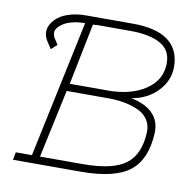

<svg xmlns="http://www.w3.org/2000/svg" viewBox="-70 -661 740 732"><g transform="rotate(10 300.0 -295.0)"><path d="M429.7 -309.6Q486.3 -298.3 514.6 -269Q543 -239.7 541 -193.4Q536.1 -91.3 478.5 -45.7Q420.9 0 288.1 0H26.4L32.2 -29.8H94.7L207 -560.5H206.5Q182.1 -560.5 161.4 -555.7Q140.6 -550.8 127.4 -543.2Q114.3 -535.6 105.5 -525.6Q96.7 -515.6 96.7 -505.4Q96.7 -495.1 102.1 -484.9L117.7 -460.9L95.2 -440.4L77.1 -467.8Q67.4 -482.9 66.4 -499.8Q65.4 -516.6 74.5 -532.5Q83.5 -548.3 100.1 -561.3Q116.7 -574.2 144.5 -582.3Q172.4 -590.3 206.5 -590.3H388.7Q564.5 -589.4 569.8 -460.9Q571.8 -404.8 532 -362.1Q492.2 -319.3 429.7 -309.6ZM237.3 -560.5 189.5 -322.8H338.4Q425.3 -322.8 481.9 -360.1Q538.6 -397.5 540 -460.9Q541.5 -514.6 498.5 -538.3Q455.6 -562 380.4 -561.5H250V-560.5ZM511.2 -191.9Q512.2 -220.7 497.6 -241.7Q482.9 -262.7 457 -273.4Q431.2 -284.2 403.3 -289.1Q375.5 -293.9 344.2 -293.9H182.6L126 -29.8H291.5Q407.2 -29.8 457.5 -67.6Q507.8 -105.5 511.2 -191.9Z"/></g></svg>

Font: Compagnon Light Italic
Style: Regular
Weight: 400
Italic angle: -12°
Designer: Valentin Papon
Foundry: Velvetyne Type Foundry
Version: Version 1.000;PS 001.000;hotconv 1.0.88;makeotf.lib2.5.64775